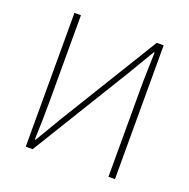

<svg xmlns="http://www.w3.org/2000/svg" viewBox="-119 -775 878 890"><g transform="rotate(20 320.0 -330.0)"><path d="M100 0V-660H132V-232Q132 -186 131 -140Q130 -94 128 -46H132L208 -174L506 -660H540V0H508V-434Q508 -481 509.5 -524.5Q511 -568 512 -614H508L432 -486L134 0Z"/></g></svg>

Font: SourceSans3VF
Style: Regular
Weight: 200
Designer: Paul D. Hunt
Foundry: Adobe
Version: Version 3.052;hotconv 1.1.0;makeotfexe 2.6.0